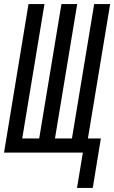

<svg xmlns="http://www.w3.org/2000/svg" viewBox="-28 -755 565 950"><path d="M353 175 382 0H-8L113 -735H192L82 -70H166L276 -735H354L244 -70H328L438 -735H517L407 -70H471L431 175Z"/></svg>

Font: Iosevka Curly
Style: Italic
Weight: 400
Italic angle: -9°
Monospace: yes
Designer: Belleve Invis
Foundry: Belleve Invis
Version: Version 22.1.2; ttfautohint (v1.8.4)